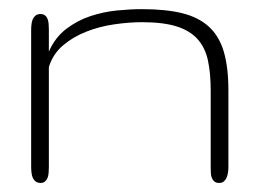

<svg xmlns="http://www.w3.org/2000/svg" viewBox="-20 -404 569 424"><path d="M484.4 -35.2Q484.4 -28.8 483.4 -22.5Q482.4 -16.1 480.2 -11.2Q478 -6.3 474.1 -3.2Q470.2 0 464.4 0Q457 0 453.4 -3.2Q449.7 -6.3 447.8 -11.2Q445.8 -16.1 445.6 -22.5Q445.3 -28.8 445.3 -35.2V-204.1Q445.3 -242.2 439.2 -270.5Q433.1 -298.8 416.3 -317.6Q399.4 -336.4 369.9 -345.7Q340.3 -355 293.5 -355Q265.1 -355 232.7 -350.3Q200.2 -345.7 170.9 -334.2Q141.6 -322.8 119.1 -303.7Q96.7 -284.7 87.9 -255.9V-35.2Q87.9 -28.8 87.4 -22.5Q86.9 -16.1 85 -11.2Q83 -6.3 79.3 -3.2Q75.7 0 69.8 0Q63 0 58.8 -3.2Q54.7 -6.3 52.5 -11.2Q50.3 -16.1 49.6 -22.5Q48.8 -28.8 48.8 -35.2V-338.9Q48.8 -344.7 49.6 -350.8Q50.3 -356.9 52.5 -361.8Q54.7 -366.7 58.8 -369.9Q63 -373 69.8 -373Q75.7 -373 79.3 -370.1Q83 -367.2 85 -362.3Q86.9 -357.4 87.4 -351.3Q87.9 -345.2 87.9 -338.9V-290Q101.6 -321.3 126.2 -340.1Q150.9 -358.9 179.7 -368.4Q208.5 -377.9 238.5 -380.9Q268.6 -383.8 293.5 -383.8Q346.2 -383.8 382.6 -374.8Q418.9 -365.7 441.7 -344.7Q464.4 -323.7 474.4 -289.3Q484.4 -254.9 484.4 -204.1Z"/></svg>

Font: Gruppo
Style: Regular
Weight: 400
Foundry: Vernon Adams
Version: Version 1.000